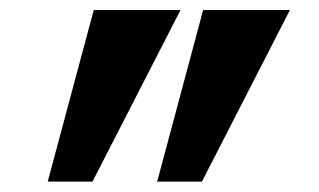

<svg xmlns="http://www.w3.org/2000/svg" viewBox="-20 -713 626 377"><path d="M288.6 -356.4 378.9 -693.4H549.3L376.5 -356.4ZM73.7 -356.4 164.1 -693.4H334.5L161.6 -356.4Z"/></svg>

Font: CaskaydiaCove NF SemiBold
Style: Regular
Weight: 600
Designer: Aaron Bell
Foundry: Saja Typeworks
Version: Version 2111.001; VTT 6.35;Nerd Fonts 3.2.1